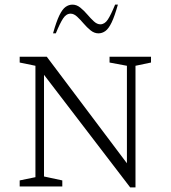

<svg xmlns="http://www.w3.org/2000/svg" viewBox="-20 -805 737 829"><path d="M65 0V-26L133 -40V-521L65 -535V-560H182L528 -100V-521L453 -535V-560H632V-535L565 -521V4H542L170 -482V-43L249 -26V0ZM209 -661Q223 -711 236 -738Q249 -765 263 -775Q277 -785 293 -785Q311 -785 327 -772Q343 -759 357 -742.5Q371 -726 385 -713Q399 -700 413 -700Q432 -700 445.5 -720.5Q459 -741 477 -785H489Q475 -735 462 -708Q449 -681 435 -671Q421 -661 405 -661Q387 -661 371 -674Q355 -687 341 -703.5Q327 -720 313 -733Q299 -746 285 -746Q266 -746 252.5 -725.5Q239 -705 221 -661Z"/></svg>

Font: Spectral SC ExtraLight
Style: Regular
Weight: 275
Designer: Jean-Baptiste Levee
Foundry: Production Type
Version: Version 2.001